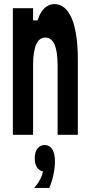

<svg xmlns="http://www.w3.org/2000/svg" viewBox="-20 -660 440 940"><path d="M142 0V-340C142 -431 162 -476 202 -476C242 -476 262 -431 262 -340V0H361V-370C361 -543 320 -640 246 -640C209 -640 179 -611 164 -560H142V-620H43V0ZM221 260C237 225 249 174 249 130C249 79 231 51 200 50H198C169 50 150 76 150 115C150 134 154 150 163 162C170 171 179 177 190 179C188 191 184 204 177 217C169 233 159 247 147 260Z"/></svg>

Font: Yard Headline
Style: Regular
Weight: 400
Monospace: yes
Designer: Roman Shamin
Foundry: Evil Martians
Version: Version 1.000